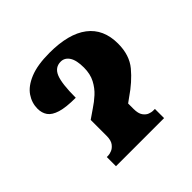

<svg xmlns="http://www.w3.org/2000/svg" viewBox="-143 -688 827 827"><g transform="rotate(-45 271.0 -274.0)"><path d="M118 0V-56H127Q135 -56 148 -61Q161 -66 171.5 -80Q182 -94 182 -121V-218L224 -247Q247 -262 269 -282Q291 -302 306 -330.5Q321 -359 321 -398Q321 -443 306.5 -465Q292 -487 268 -487Q233 -487 218.5 -452Q204 -417 204 -331Q145 -331 112.5 -341Q80 -351 67 -369.5Q54 -388 54 -414Q54 -449 74.5 -479.5Q95 -510 141 -529Q187 -548 261 -548Q377 -548 437.5 -502Q498 -456 498 -367Q498 -297 461 -252.5Q424 -208 368 -170L346 -154V-121Q346 -93 356 -79Q366 -65 378.5 -60.5Q391 -56 398 -56H411V0Z"/></g></svg>

Font: Noto Serif ExtraCondensed Black
Style: Regular
Weight: 900
Width: 2
Designer: Monotype Design Team
Foundry: Monotype Imaging Inc.
Version: Version 2.015; ttfautohint (v1.8.4.7-5d5b)